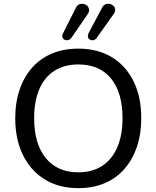

<svg xmlns="http://www.w3.org/2000/svg" viewBox="-20 -966 811 995"><path d="M386 9Q286 9 213 -35.5Q140 -80 99.5 -161.5Q59 -243 59 -353Q59 -436 82 -502.5Q105 -569 147.5 -616.5Q190 -664 250.5 -689Q311 -714 386 -714Q486 -714 559 -670Q632 -626 672 -545Q712 -464 712 -354Q712 -271 689 -204Q666 -137 623.5 -89Q581 -41 521 -16Q461 9 386 9ZM386 -73Q458 -73 509 -106Q560 -139 587.5 -202Q615 -265 615 -353Q615 -486 555.5 -559Q496 -632 386 -632Q314 -632 262.5 -599.5Q211 -567 184 -504.5Q157 -442 157 -353Q157 -221 217 -147Q277 -73 386 -73ZM350 -770Q342 -760 332.5 -758Q323 -756 315 -760Q307 -764 304 -773Q301 -782 306 -792L373 -925Q379 -939 390.5 -943.5Q402 -948 413.5 -945.5Q425 -943 432.5 -935.5Q440 -928 441.5 -916.5Q443 -905 434 -892ZM480 -768Q472 -759 463 -757.5Q454 -756 446 -760.5Q438 -765 436 -774Q434 -783 439 -794L509 -926Q516 -940 527.5 -944Q539 -948 550 -945.5Q561 -943 568.5 -935.5Q576 -928 577 -916.5Q578 -905 568 -892Z"/></svg>

Font: Nunito Medium
Style: Regular
Weight: 500
Designer: Vernon Adams
Foundry: Vernon Adams
Version: Version 3.601